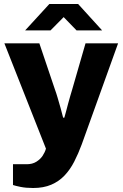

<svg xmlns="http://www.w3.org/2000/svg" viewBox="-20 -744 614 961"><path d="M146 197Q110 197 83 191.5Q56 186 45 182V78H114Q142 78 162 65.5Q182 53 193.5 35.5Q205 18 210 0L2 -527H177L255 -296Q261 -280 268.5 -254.5Q276 -229 283.5 -202.5Q291 -176 296 -155H302Q306 -169 311 -187.5Q316 -206 321 -225.5Q326 -245 331.5 -263Q337 -281 341 -295L408 -527H571L389 -21Q372 25 351.5 65Q331 105 303 134.5Q275 164 236.5 180.5Q198 197 146 197ZM106 -592 227 -724H371L491 -592H363L270 -688L327 -687L233 -592Z"/></svg>

Font: Archivo SemiBold ExtraBold
Style: Regular
Weight: 800
Version: Version 2.001